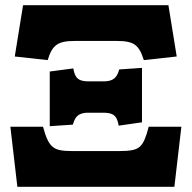

<svg xmlns="http://www.w3.org/2000/svg" viewBox="-20 -721 740 741"><path d="M47 0 20 -232H146Q154 -202 162.5 -183.5Q171 -165 182.5 -155Q194 -145 212 -141.5Q230 -138 258 -138H442Q471 -138 489.5 -141.5Q508 -145 519 -154.5Q530 -164 538 -182.5Q546 -201 554 -232H680L653 0ZM172 -234V-445L263 -457Q266 -438 272.5 -427Q279 -416 291 -411.5Q303 -407 322 -407H380Q397 -407 409 -411.5Q421 -416 428.5 -426.5Q436 -437 440 -453L528 -459V-249L438 -236Q435 -255 428.5 -266Q422 -277 410 -281.5Q398 -286 378 -286H320Q304 -286 292 -281.5Q280 -277 273 -267Q266 -257 261 -240ZM164 -489 37 -503 69 -701H630L662 -503L535 -489Q528 -512 520 -526Q512 -540 501 -548Q490 -556 473 -559.5Q456 -563 431 -563H269Q243 -563 226.5 -559.5Q210 -556 198.5 -548Q187 -540 179 -526Q171 -512 164 -489Z"/></svg>

Font: Literata Black
Style: Regular
Weight: 900
Designer: Latin by Veronika Burian and Jose Scaglione. Greek by Irene Vlachou. Cyrillic by Vera Evstafieva.
Foundry: TypeTogether
Version: Version 3.103;gftools[0.9.29]